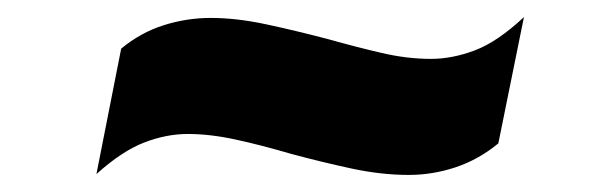

<svg xmlns="http://www.w3.org/2000/svg" viewBox="-20 -464 691 225"><path d="M459 -259Q427 -259 392 -266.5Q357 -274 320 -284Q286 -294 256 -300.5Q226 -307 200 -307Q175 -307 149 -297Q123 -287 93 -260L122 -407Q145 -426 172 -434.5Q199 -443 227 -443Q257 -443 292 -435.5Q327 -428 365 -418Q397 -409 427 -402Q457 -395 485 -395Q510 -395 536.5 -405Q563 -415 594 -444L564 -296Q541 -277 514 -268Q487 -259 459 -259Z"/></svg>

Font: REM ExtraBold
Style: Italic
Weight: 800
Italic angle: -11°
Designer: Octavio Pardo
Foundry: Ashler Design
Version: Version 1.005;gftools[0.9.28]